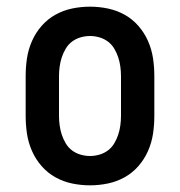

<svg xmlns="http://www.w3.org/2000/svg" viewBox="-20 -548 540 576"><path d="M250 8Q223 8 196.5 2.5Q170 -3 146.5 -16Q123 -29 105 -49.5Q87 -70 76 -95Q65 -120 61 -146.5Q57 -173 57 -200V-320Q57 -347 61 -373.5Q65 -400 76 -425Q87 -450 105 -470.5Q123 -491 146.5 -504Q170 -517 196.5 -522.5Q223 -528 250 -528Q277 -528 303.5 -522.5Q330 -517 353.5 -504Q377 -491 395 -470.5Q413 -450 424 -425Q435 -400 439 -373.5Q443 -347 443 -320V-200Q443 -173 439 -146.5Q435 -120 424 -95Q413 -70 395 -49.5Q377 -29 353.5 -16Q330 -3 303.5 2.5Q277 8 250 8ZM250 -80Q264 -80 278 -84Q292 -88 303.5 -96.5Q315 -105 322.5 -117.5Q330 -130 334.5 -143.5Q339 -157 341 -171.5Q343 -186 343 -200V-320Q343 -334 341 -348.5Q339 -363 334.5 -376.5Q330 -390 322.5 -402.5Q315 -415 303.5 -423.5Q292 -432 278 -436Q264 -440 250 -440Q236 -440 222 -436Q208 -432 196.5 -423.5Q185 -415 177.5 -402.5Q170 -390 165.5 -376.5Q161 -363 159 -348.5Q157 -334 157 -320V-200Q157 -186 159 -171.5Q161 -157 165.5 -143.5Q170 -130 177.5 -117.5Q185 -105 196.5 -96.5Q208 -88 222 -84Q236 -80 250 -80Z"/></svg>

Font: Iosevka Curly Slab Semibold
Style: Regular
Weight: 600
Monospace: yes
Designer: Belleve Invis
Foundry: Belleve Invis
Version: Version 22.1.2; ttfautohint (v1.8.4)